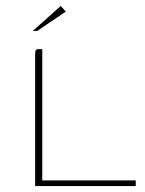

<svg xmlns="http://www.w3.org/2000/svg" viewBox="-20 -625 487 645"><path d="M122 -460V-19H436V0H98V-440Q98 -447 98.5 -451Q99 -455 101.5 -457.5Q104 -460 109 -460ZM90 -521 184 -605 201 -586 105 -521Z"/></svg>

Font: Genos Thin Thin
Style: Regular
Weight: 250
Version: Version 1.010